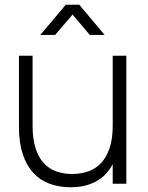

<svg xmlns="http://www.w3.org/2000/svg" viewBox="-20 -775 623 810"><path d="M150 -627.5 257.5 -755H314.5L421.5 -627.5H359L286 -713.5L212.5 -627.5ZM117.5 -244Q117.5 -188.5 130 -149.8Q142.5 -111 164.5 -87Q186.5 -63 217.2 -52Q248 -41 284.5 -41Q320.5 -41 351.8 -51.8Q383 -62.5 406 -86.8Q429 -111 442.2 -149.8Q455.5 -188.5 455.5 -244V-540H513V0H455.5V-82Q446.5 -65 432.2 -47.8Q418 -30.5 396.8 -16.5Q375.5 -2.5 346.2 6.2Q317 15 278 15Q229 15 188.8 0Q148.5 -15 120 -46.2Q91.5 -77.5 75.8 -125.2Q60 -173 60 -238.5V-540H117.5Z"/></svg>

Font: Vela Sans Light
Style: Regular
Weight: 300
Designer: Principal design: Mikhail Sharanda - project Manrope.
Design modification: Ravid Balaliev
Foundry: Mikhail Sharanda
Version: Version 1.001